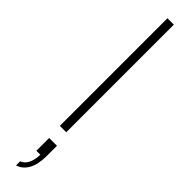

<svg xmlns="http://www.w3.org/2000/svg" viewBox="-367 -710 955 955"><g transform="rotate(45 110.5 -232.0)"><path d="M88 -757H133V0H88ZM121 170H93V80H148V150Q148 210 128.5 246Q109 282 73 293V264Q94 257 107 233Q120 209 121 170Z"/></g></svg>

Font: Eudoxus Sans ExtraLight
Style: Regular
Weight: 200
Designer: Stijn de Vries
Foundry: tokotype
Version: Version 2.005